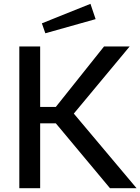

<svg xmlns="http://www.w3.org/2000/svg" viewBox="-20 -984 734 1004"><path d="M555 0H694L366 -390L658 -741H524L272 -425H190V-741H81V0H190V-339H272ZM199 -862 217 -810 480 -884 453 -964Z"/></svg>

Font: Cheyenne Sans Medium
Style: Regular
Weight: 500
Designer: The Public Sans project authors (U.S. Web Design System), Libre Franklin designed by Pablo Impallari and Rodrigo Fuenzal
Foundry: The Cheyenne Sans Project Authors
Version: Version 2.007